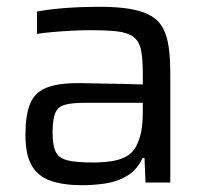

<svg xmlns="http://www.w3.org/2000/svg" viewBox="-20 -538 609 566"><path d="M223 8Q167 8 129.5 -5Q92 -18 73.5 -50Q55 -82 55 -140Q55 -198 68.5 -231.5Q82 -265 116 -279Q150 -293 211 -293Q221 -293 242.5 -292.5Q264 -292 292 -291.5Q320 -291 348.5 -290.5Q377 -290 401 -289V-321Q401 -366 395.5 -391.5Q390 -417 373 -429.5Q356 -442 325.5 -445.5Q295 -449 245 -449Q223 -449 193 -447.5Q163 -446 134.5 -443.5Q106 -441 89 -438V-504Q127 -511 174.5 -514.5Q222 -518 273 -518Q327 -518 364.5 -511.5Q402 -505 425.5 -491Q449 -477 461 -454Q473 -431 477.5 -398Q482 -365 482 -321V0H409L406 -72H400Q384 -37 354.5 -19.5Q325 -2 290 3Q255 8 223 8ZM253 -59Q282 -59 307 -62.5Q332 -66 351 -76Q370 -86 381 -106Q392 -127 396.5 -151.5Q401 -176 401 -209V-235H231Q192 -235 171 -229Q150 -223 142.5 -204Q135 -185 135 -147Q135 -110 144 -91Q153 -72 178.5 -65.5Q204 -59 253 -59Z"/></svg>

Font: Saira Thin
Style: Regular
Weight: 400
Version: Version 1.101